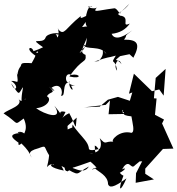

<svg xmlns="http://www.w3.org/2000/svg" viewBox="-69 -967 999 1084"><path d="M830 -462 789 -452 687 -551 659 -438 678 -445 664 -398 597 -420 540 -404 494 -365 407 -361 528 -375 552 -400 544 -322 661 -324C593 -318 637 -369 623 -335C648 -332 600 -318 673 -310C679 -271 694 -222 673 -217C604 -235 551 -170 572 -167C519 -172 533 -143 494 -187C516 -126 480 -101 437 -99C495 -113 466 -67 466 -145C500 -134 481 -74 556 -145C410 -97 436 -129 432 -141C432 -99 419 -172 419 -105C463 -148 379 -199 341 -264C328 -199 391 -275 313 -236C314 -268 298 -240 364 -303C355 -217 364 -252 322 -328C266 -303 268 -262 301 -335C234 -352 313 -280 238 -370C295 -283 180 -322 135 -356C203 -363 224 -411 196 -423C212 -455 254 -435 207 -478C256 -434 235 -461 222 -472C274 -506 290 -447 275 -427C307 -419 275 -499 324 -504C314 -469 359 -438 332 -483C395 -487 304 -478 326 -509C300 -479 289 -567 336 -544C383 -554 398 -518 323 -535C397 -643 420 -609 414 -657C383 -670 392 -683 422 -754C418 -727 417 -692 380 -667C424 -735 442 -694 405 -714C409 -682 502 -714 532 -662C485 -711 541 -666 484 -621C503 -630 504 -623 463 -619C557 -651 529 -637 585 -653C550 -595 581 -648 592 -568C568 -596 599 -655 617 -604C592 -643 567 -614 609 -650L662 -661L684 -641C727 -722 705 -744 631 -743C657 -776 620 -752 678 -796C609 -743 574 -747 561 -776C608 -781 641 -801 664 -834C609 -809 674 -874 606 -879C616 -868 638 -858 590 -893C562 -882 576 -854 662 -947C627 -900 601 -901 611 -895C609 -878 592 -924 575 -920C473 -907 452 -892 480 -928C468 -905 389 -939 453 -927C422 -953 401 -824 424 -818C373 -815 396 -795 438 -888C358 -844 399 -880 384 -874C299 -806 294 -763 261 -800C249 -828 274 -773 254 -755C251 -791 206 -774 277 -771C264 -788 195 -779 188 -754C173 -712 81 -764 179 -697C228 -741 199 -704 120 -678C111 -713 59 -695 145 -644C117 -697 174 -669 127 -666C151 -666 88 -585 114 -610C31 -616 61 -605 42 -585C17 -544 43 -512 26 -555C37 -478 30 -514 -6 -510C44 -480 17 -437 -6 -497C43 -423 34 -435 59 -473C66 -480 46 -421 55 -380C98 -454 67 -363 33 -412C70 -371 -22 -351 -49 -327C43 -268 6 -256 65 -298C101 -218 40 -201 77 -201C56 -241 4 -213 50 -217C-31 -210 3 -185 36 -161C26 -128 86 -174 26 -177C23 -181 92 -132 110 -75C105 -92 76 -111 148 -130C197 -148 175 -141 211 -86C203 -108 217 -107 196 -23C225 -59 252 -23 227 -39C213 -38 209 -21 291 -4C314 42 288 -11 278 -30C395 34 348 17 433 -27C398 29 334 -37 305 -23C311 29 329 -19 296 -21C300 31 356 -36 345 -21C397 -37 463 -62 484 -70C404 -55 429 -81 487 -8C490 -42 419 7 468 -16C485 3 541 23 541 73C549 93 569 96 645 40C611 119 593 117 628 25C587 5 615 -22 598 13C644 -6 662 -44 572 19C660 -18 624 -63 618 -10C664 -82 667 -3 693 -34C748 -79 691 -36 771 -70L690 -124L734 -57L699 11L697 65L800 46L751 14V-15L851 -126L910 -128L846 -270L857 -292L806 -319L815 -411L800 -412L810 -527L866 -578L855 -427Z"/></svg>

Font: Hussar Lance
Style: Regular
Weight: 700
Foundry: Cannot Into Space Fonts, PlusOne Fonts
Version: Version 2.27